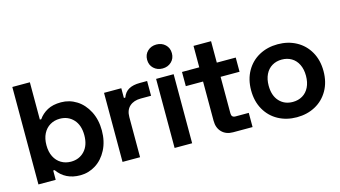

<svg xmlns="http://www.w3.org/2000/svg" viewBox="-83 -1022 2362 1332"><g transform="rotate(-15 1098.0 -356.0)"><path d="M182 -700V-432H192Q216 -467 255.5 -488.5Q295 -510 354 -510Q414 -510 465 -478Q516 -446 547 -386Q578 -326 578 -248Q578 -170 547 -110Q516 -50 465 -18Q414 14 354 14Q247 14 190 -67H180V0H56V-700ZM316 -402Q277 -402 246 -383.5Q215 -365 197.5 -330.5Q180 -296 180 -248Q180 -200 197.5 -165.5Q215 -131 246 -112.5Q277 -94 316 -94Q376 -94 414 -135Q452 -176 452 -248Q452 -320 414 -361Q376 -402 316 -402Z M784 -426H794Q808 -464 838.5 -481Q869 -498 918 -498H970V-392H896Q846 -392 816 -365.5Q786 -339 786 -288V0H660V-496H784Z M1160 0H1034V-496H1160ZM1008 -640Q1008 -678 1033.5 -702Q1059 -726 1097 -726Q1135 -726 1160.5 -702Q1186 -678 1186 -640Q1186 -602 1160.5 -578Q1135 -554 1097 -554Q1059 -554 1033.5 -578Q1008 -602 1008 -640Z M1220 -496H1344V-650H1470V-496H1606V-394H1470V-132Q1470 -102 1498 -102H1594V0H1454Q1404 0 1374 -30.5Q1344 -61 1344 -112V-394H1220Z M1650 -248Q1650 -327 1684 -386.5Q1718 -446 1777 -478Q1836 -510 1910 -510Q1984 -510 2043 -478Q2102 -446 2136 -386.5Q2170 -327 2170 -248Q2170 -169 2136 -109.5Q2102 -50 2043 -18Q1984 14 1910 14Q1836 14 1777 -18Q1718 -50 1684 -109.5Q1650 -169 1650 -248ZM1776 -248Q1776 -177 1813 -136.5Q1850 -96 1910 -96Q1949 -96 1979.5 -114Q2010 -132 2027 -166.5Q2044 -201 2044 -248Q2044 -295 2027 -329.5Q2010 -364 1979.5 -382Q1949 -400 1910 -400Q1871 -400 1840.5 -382Q1810 -364 1793 -329.5Q1776 -295 1776 -248Z"/></g></svg>

Font: Space Grotesk Variable
Style: Regular
Weight: 400
Designer: Florian Karsten (Space Grotesk), Colophon Foundry (Space Mono)
Foundry: Florian Karsten
Version: Version 1.106